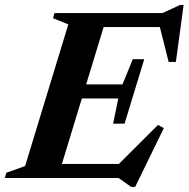

<svg xmlns="http://www.w3.org/2000/svg" viewBox="-48 -723 766 780"><path d="M485 36.5 433.5 0H-28.5L-22.5 -21L54 -48.5L229.5 -624L167.5 -649L173.5 -670H612.5L683.5 -703H698L666.5 -471.5H637L601.5 -613H373L302 -380H449.5L491.5 -482.5H538L458 -220.5H411.5L432.5 -323H284.5L203.5 -57H435L594 -215.5L617.5 -202.5L501 36.5Z"/></svg>

Font: Newsreader Text
Style: Bold Italic
Weight: 700
Italic angle: -17°
Designer: Hugues Gentile
Foundry: Production Type
Version: Version 1.001